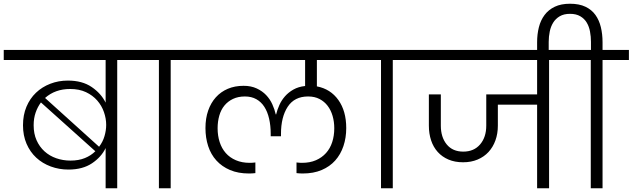

<svg xmlns="http://www.w3.org/2000/svg" viewBox="-49 -1007 3384 1027"><path d="M516 -215Q493 -167 443 -133.5Q393 -100 317 -100Q267 -100 222.5 -116.5Q178 -133 145 -163.5Q112 -194 93 -238Q74 -282 74 -337Q74 -392 92.5 -436Q111 -480 143.5 -511Q176 -542 220 -559Q264 -576 314 -576Q391 -576 441.5 -541.5Q492 -507 516 -458V-686H-29V-740H718V-686H578V0H516ZM326 -531Q246 -531 192 -483L481 -222Q501 -248 510 -279Q519 -310 519 -339Q519 -373 507 -407.5Q495 -442 471 -469.5Q447 -497 411 -514Q375 -531 326 -531ZM328 -148Q372 -148 405 -161.5Q438 -175 461 -198L170 -459Q152 -435 141.5 -404.5Q131 -374 131 -337Q131 -292 146.5 -257Q162 -222 189 -197.5Q216 -173 252 -160.5Q288 -148 328 -148Z M801 -686H660V-740H1005V-686H864V0H801Z M1570 -79Q1562 -79 1554 -79.5Q1546 -80 1537 -81V-138Q1545 -137 1552.5 -136.5Q1560 -136 1566 -136Q1609 -136 1641 -150Q1673 -164 1695 -188.5Q1717 -213 1728 -247Q1739 -281 1739 -321Q1739 -356 1730 -387Q1721 -418 1703.5 -441Q1686 -464 1660 -477.5Q1634 -491 1599 -491Q1526 -491 1490 -436Q1454 -381 1454 -291V-278H1399V-291Q1399 -335 1390.5 -372Q1382 -409 1365 -435.5Q1348 -462 1322 -476.5Q1296 -491 1261 -491Q1225 -491 1197.5 -478Q1170 -465 1151.5 -442.5Q1133 -420 1124 -388.5Q1115 -357 1115 -321Q1115 -281 1126 -247Q1137 -213 1158.5 -188.5Q1180 -164 1212.5 -150Q1245 -136 1287 -136Q1294 -136 1301.5 -136.5Q1309 -137 1317 -138V-81Q1308 -80 1299.5 -79.5Q1291 -79 1283 -79Q1225 -79 1181.5 -97.5Q1138 -116 1108.5 -148.5Q1079 -181 1064.5 -225.5Q1050 -270 1050 -322Q1050 -374 1064.5 -415.5Q1079 -457 1105.5 -486.5Q1132 -516 1169.5 -532Q1207 -548 1254 -548Q1294 -548 1324 -534Q1354 -520 1374.5 -498.5Q1395 -477 1407.5 -449.5Q1420 -422 1426 -395H1428Q1434 -420 1445.5 -445.5Q1457 -471 1475.5 -492Q1494 -513 1520.5 -528Q1547 -543 1583 -547V-686H947V-740H1906V-686H1646V-545Q1719 -531 1761 -472Q1803 -413 1803 -322Q1803 -270 1788 -225.5Q1773 -181 1744 -148.5Q1715 -116 1671.5 -97.5Q1628 -79 1570 -79Z M1989 -686H1848V-740H2193V-686H2052V0H1989Z M2135 -740H3028V-686H2888V0H2824V-447H2614V-335Q2614 -292 2601 -256Q2588 -220 2564 -194Q2540 -168 2505.5 -153.5Q2471 -139 2428 -139Q2384 -139 2350 -153.5Q2316 -168 2292.5 -194Q2269 -220 2257 -256Q2245 -292 2245 -335V-502H2309V-335Q2309 -273 2340.5 -234.5Q2372 -196 2429 -196Q2486 -196 2519 -234.5Q2552 -273 2552 -335V-502H2824V-686H2135Z M2824 -781Q2824 -824 2833.5 -861.5Q2843 -899 2864 -927Q2885 -955 2918.5 -971Q2952 -987 3000 -987Q3049 -987 3082.5 -971Q3116 -955 3136 -927Q3156 -899 3165 -861.5Q3174 -824 3174 -781V-740H3315V-686H3174V0H3111V-686H2970V-740H3112V-783Q3112 -811 3107 -838Q3102 -865 3089.5 -886Q3077 -907 3055 -920Q3033 -933 3000 -933Q2967 -933 2945 -920Q2923 -907 2910 -886Q2897 -865 2891.5 -838Q2886 -811 2886 -783V-724H2824Z"/></svg>

Font: SVN-Poppins Light
Style: Regular
Weight: 300
Designer: Ninad Kale (Devanagari), Jonny Pinhorn (Latin)
Foundry: Indian Type Foundry
Version: Version 3.002 2017; ttfautohint (v1.8.3)